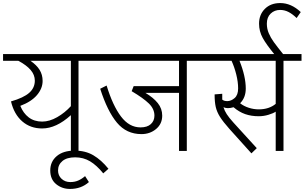

<svg xmlns="http://www.w3.org/2000/svg" viewBox="-40 -988 1994 1257"><path d="M592 -590H474V0H424V-234Q328 -147 236 -147Q159 -147 105.5 -193.5Q52 -240 32 -324Q115 -348 151.5 -380.5Q188 -413 188 -460Q188 -498 160.5 -530Q133 -562 80 -590H-20V-634H592ZM424 -590H159Q199 -563 219 -531Q239 -499 239 -458Q239 -409 202 -365.5Q165 -322 93 -295Q112 -247 148 -219.5Q184 -192 236 -192Q284 -192 334.5 -221Q385 -250 424 -293Z M670 117 636 147Q593 94 549.5 68Q506 42 452 42Q398 42 369 66Q340 90 340 128Q340 161 363 182.5Q386 204 420 204Q449 204 472 194Q495 184 517 165L542 204Q492 249 418 249Q366 249 327.5 217.5Q289 186 289 128Q289 70 331.5 34Q374 -2 449 -2Q519 -2 571 28.5Q623 59 670 117Z M1301 -590H1183V0H1132V-380H912Q964 -349 993 -313Q1022 -277 1022 -231Q1022 -177 982 -143.5Q942 -110 886 -110Q788 -110 725.5 -185Q663 -260 616 -407L658 -428Q698 -297 752 -225.5Q806 -154 880 -154Q924 -154 947.5 -175.5Q971 -197 971 -231Q971 -275 934.5 -310.5Q898 -346 822 -391L835 -424H1132V-590H572V-634H1301Z M1934 -590H1816V0H1765V-257Q1749 -246 1717.5 -236.5Q1686 -227 1654 -227Q1605 -227 1565 -241Q1525 -255 1489 -286Q1469 -280 1452 -280Q1437 -280 1423 -286Q1430 -263 1444.5 -240.5Q1459 -218 1487 -187L1641 -18L1606 16L1462 -144Q1421 -190 1400.5 -222.5Q1380 -255 1372.5 -287.5Q1365 -320 1365 -370L1415 -374V-336Q1426 -326 1448 -326Q1473 -326 1496 -346Q1519 -366 1519 -409Q1519 -451 1507 -499.5Q1495 -548 1476 -590H1281V-634H1934ZM1765 -590H1528Q1569 -488 1569 -408Q1569 -349 1532 -312Q1556 -293 1588.5 -282.5Q1621 -272 1654 -272Q1721 -272 1765 -308Z M1656 -833Q1656 -892 1694 -930Q1732 -968 1795 -968Q1866 -968 1929 -909L1902 -870Q1875 -896 1849 -909.5Q1823 -923 1794 -923Q1757 -923 1732 -899Q1707 -875 1707 -833Q1707 -800 1719.5 -770.5Q1732 -741 1753 -712Q1774 -683 1818 -628H1760Q1704 -696 1680 -739.5Q1656 -783 1656 -833Z"/></svg>

Font: Martel Sans ExtraLight
Style: Regular
Weight: 275
Designer: Dan Reynolds and Mathieu Réguer
Foundry: Dan Reynolds and Mathieu Réguer
Version: Version 1.002; ttfautohint (v1.1) -l 5 -r 5 -G 72 -x 0 -D la